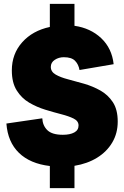

<svg xmlns="http://www.w3.org/2000/svg" viewBox="-20 -850 640 990"><path d="M237 120V6Q135 -6 77.5 -62Q20 -118 13 -213L198 -240Q200 -202 224.5 -178.5Q249 -155 304 -155Q341 -155 363 -167Q385 -179 385 -203Q385 -226 360 -238.5Q335 -251 296 -261Q257 -271 213 -284.5Q169 -298 130 -321Q91 -344 66 -384Q41 -424 41 -487Q41 -572 94.5 -632Q148 -692 237 -711V-830H364V-717Q447 -705 502 -653Q557 -601 566 -519L390 -489Q385 -518 367 -536.5Q349 -555 309 -555Q283 -555 262.5 -541.5Q242 -528 242 -505Q242 -480 267 -465.5Q292 -451 331 -441Q370 -431 414.5 -418Q459 -405 498 -383Q537 -361 562 -323Q587 -285 587 -223Q587 -163 559 -115.5Q531 -68 481 -37Q431 -6 364 5V120Z"/></svg>

Font: Livvic Black
Style: Regular
Weight: 900
Designer: Jacques Le Bailly, Baron von Fonthausen
Version: Version 1.001; ttfautohint (v1.8.2)